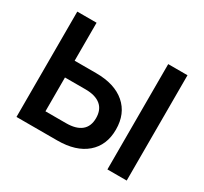

<svg xmlns="http://www.w3.org/2000/svg" viewBox="-144 -916 1192 1121"><g transform="rotate(30 451.5 -355.0)"><path d="M693 0V-710H823V0ZM210 -710V-454H355Q480 -454 550 -393.5Q620 -333 620 -226Q620 -120 550 -60Q480 0 355 0H80V-710ZM210 -113H349Q416 -113 451 -141.5Q486 -170 486 -226Q486 -283 450.5 -312Q415 -341 349 -341H210Z"/></g></svg>

Font: Geist SemBd
Style: Regular
Weight: 400
Designer: Basement.studio, Andrés Briganti, Mateo Zaragoza
Foundry: Basement.studio, Vercel, Andrés Briganti, Guido Ferreyra, Mateo Zaragoza
Version: Version 1.401